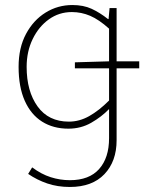

<svg xmlns="http://www.w3.org/2000/svg" viewBox="-20 -510 600 764"><path d="M278 -238V-262L414 -266H534V-238ZM258 234Q209 234 168 220Q127 206 92 182L108 156Q144 183 181.5 195Q219 207 258 207Q335 207 374.5 162.5Q414 118 414 40V-76Q384 -45 343 -21.5Q302 2 252 2Q192 2 147.5 -26Q103 -54 78.5 -109Q54 -164 54 -244Q54 -320 83.5 -375Q113 -430 161.5 -460Q210 -490 268 -490Q312 -490 344.5 -475Q377 -460 410 -434H412L416 -478H444V48Q444 132 395.5 183Q347 234 258 234ZM254 -26Q296 -26 335 -48Q374 -70 414 -110V-396Q374 -432 339 -447Q304 -462 266 -462Q215 -462 174.5 -433Q134 -404 110 -354.5Q86 -305 86 -244Q86 -147 129.5 -86.5Q173 -26 254 -26Z"/></svg>

Font: SourceSans3VF
Style: Regular
Weight: 200
Designer: Paul D. Hunt
Foundry: Adobe
Version: Version 3.052;hotconv 1.1.0;makeotfexe 2.6.0